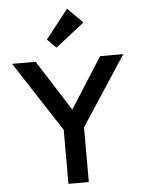

<svg xmlns="http://www.w3.org/2000/svg" viewBox="-63 -1031 798 1080"><g transform="rotate(-5 336.0 -491.0)"><path d="M279 0V-305L22 -700H155L337 -414L519 -700H650L394 -309V0ZM279 -769 229 -819 357 -982 442 -897Z"/></g></svg>

Font: Outfit Medium
Style: Regular
Weight: 500
Designer: Rodrigo Fuenzalida
Foundry: fragTYPE
Version: Version 1.100; ttfautohint (v1.8.4.7-5d5b);gftools[0.9.27]